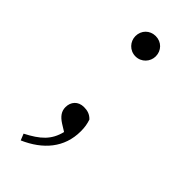

<svg xmlns="http://www.w3.org/2000/svg" viewBox="-218 -542 761 761"><g transform="rotate(45 162.5 -161.5)"><path d="M162 -383C195 -383 219 -410 219 -440C219 -472 195 -497 162 -497C129 -497 105 -472 105 -440C105 -410 129 -383 162 -383ZM76 174C163 136 219 72 219 -20C219 -43 216 -59 210 -77C195 -93 178 -97 160 -97C127 -97 108 -74 108 -45C108 -22 120 -5 145 11L174 29C160 86 127 115 65 147Z"/></g></svg>

Font: Noto Serif KR Light
Style: Regular
Weight: 300
Designer: Ryoko NISHIZUKA 西塚涼子 (kana & ideographs); Frank Grießhammer (Latin, Greek & Cyrillic); Wenlong ZHANG 张文龙 (bopomofo); San
Foundry: Adobe
Version: Version 2.001;hotconv 1.1.0;makeotfexe 2.6.0